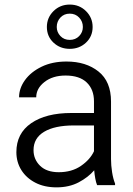

<svg xmlns="http://www.w3.org/2000/svg" viewBox="-20 -806 580 836"><path d="M402.8 0Q397.9 -11.7 394.8 -29.1Q391.6 -46.4 390.1 -64.5Q364.3 -34.2 322.8 -12.2Q281.2 9.8 226.1 9.8Q173.3 9.8 134 -10.5Q94.7 -30.8 73 -65.4Q51.3 -100.1 51.3 -143.6Q51.3 -225.1 115.7 -269.5Q180.2 -314 290.5 -314H389.2V-364.7Q389.2 -416.5 357.7 -446.8Q326.2 -477.1 265.6 -477.1Q209.5 -477.1 173.6 -449Q137.7 -420.9 137.7 -382.3H63Q63 -421.4 88.6 -457Q114.3 -492.7 160.9 -515.4Q207.5 -538.1 269.5 -538.1Q354.5 -538.1 408.9 -494.6Q463.4 -451.2 463.4 -363.8V-113.3Q463.4 -86.4 468 -56.6Q472.7 -26.9 481 -6.8V0ZM235.8 -56.2Q292.5 -56.2 332.5 -83.7Q372.6 -111.3 389.2 -147.5V-259.8H301.8Q218.3 -259.8 172.1 -232.2Q126 -204.6 126 -152.3Q126 -112.3 154.5 -84.2Q183.1 -56.2 235.8 -56.2ZM184.1 -688.5Q184.1 -729 212.9 -757.6Q241.7 -786.1 283.7 -786.1Q325.7 -786.1 354.5 -757.6Q383.3 -729 383.3 -688.5Q383.3 -647.5 354.5 -620.4Q325.7 -593.3 283.7 -593.3Q241.7 -593.3 212.9 -620.4Q184.1 -647.5 184.1 -688.5ZM227.1 -688.5Q227.1 -666 242.9 -649.2Q258.8 -632.3 283.7 -632.3Q308.6 -632.3 324.7 -648.9Q340.8 -665.5 340.8 -688.5Q340.8 -712.4 324.7 -729.5Q308.6 -746.6 283.7 -746.6Q258.8 -746.6 242.9 -729.5Q227.1 -712.4 227.1 -688.5Z"/></svg>

Font: Vazirmatn RD FD Light
Style: Regular
Weight: 300
Designer: Saber Rastikerdar
Foundry: Saber Rastikerdar
Version: Version 33.003